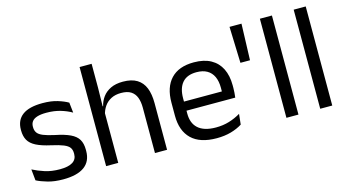

<svg xmlns="http://www.w3.org/2000/svg" viewBox="-76 -945 2240 1240"><g transform="rotate(-15 1044.0 -325.0)"><path d="M218.5 11Q159.5 11 115.5 -1.8Q71.5 -14.5 42.5 -29.5L35 -104.5Q71.5 -85.5 115.2 -71.5Q159 -57.5 214.5 -57.5Q271 -57.5 299.5 -75.5Q328 -93.5 328 -129V-134.5Q328 -157.5 317.2 -172.5Q306.5 -187.5 278.5 -199Q250.5 -210.5 199 -222Q137.5 -235.5 102 -253.8Q66.5 -272 51.2 -299Q36 -326 36 -365V-369.5Q36 -433.5 80.5 -466.5Q125 -499.5 214.5 -499.5Q272 -499.5 314.2 -486.5Q356.5 -473.5 383.5 -457.5L391 -389Q358.5 -408 316.5 -420.5Q274.5 -433 222 -433Q184 -433 160.5 -425.2Q137 -417.5 126.5 -403.2Q116 -389 116 -369V-365Q116 -343 126.5 -327.8Q137 -312.5 164.2 -301.2Q191.5 -290 240 -279.5Q302.5 -267 339.2 -249.5Q376 -232 392 -205.2Q408 -178.5 408 -136.5V-128Q408 -59 360 -24Q312 11 218.5 11Z M833.5 0V-303.5Q833.5 -343 822.8 -371.5Q812 -400 787.8 -415.8Q763.5 -431.5 721.5 -431.5Q683 -431.5 655 -417Q627 -402.5 609.8 -377.8Q592.5 -353 585.5 -321.5L567.5 -379H588.5Q596 -412 616 -439.2Q636 -466.5 669.8 -482.8Q703.5 -499 752 -499Q810 -499 845.8 -477Q881.5 -455 898 -413.8Q914.5 -372.5 914.5 -312.5V0ZM507 0V-662.5H587.5V-503.5L585 -363.5L588 -357V0Z M1245 11Q1133.5 11 1077 -43.5Q1020.5 -98 1020.5 -199.5V-286.5Q1020.5 -389.5 1073 -445.2Q1125.5 -501 1226.5 -501Q1294.5 -501 1340 -475.8Q1385.5 -450.5 1408.5 -404Q1431.5 -357.5 1431.5 -293V-275Q1431.5 -259 1430.2 -243Q1429 -227 1427 -211.5H1352.5Q1353.5 -235.5 1353.8 -257Q1354 -278.5 1354 -296.5Q1354 -341 1339.8 -371.8Q1325.5 -402.5 1297.2 -418.8Q1269 -435 1226.5 -435Q1163.5 -435 1132 -398.5Q1100.5 -362 1100.5 -294V-247.5L1101 -237.5V-191Q1101 -160.5 1110 -136Q1119 -111.5 1138.2 -93.8Q1157.5 -76 1187.2 -66.8Q1217 -57.5 1258 -57.5Q1305.5 -57.5 1346.5 -70Q1387.5 -82.5 1423.5 -104L1416 -34Q1383.5 -13.5 1340.5 -1.2Q1297.5 11 1245 11ZM1063 -211.5V-272.5H1410V-211.5Z M1581.5 -420H1517.5L1509.5 -662.5H1589.5Z M1712.5 0V-662.5H1793V0Z M1938.5 0V-662.5H2019V0Z"/></g></svg>

Font: Anek Gurmukhi
Style: Regular
Weight: 400
Designer: Sarang Kulkarni (Gurmukhi), Yesha Goshar (Latin)
Foundry: Ek Type
Version: Version 1.003